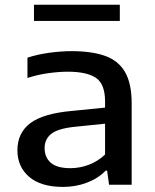

<svg xmlns="http://www.w3.org/2000/svg" viewBox="-20 -764 640 794"><path d="M241 9Q149 9 100.5 -32.8Q52 -74.5 52 -142.5Q52 -214.5 105.5 -254.8Q159 -295 279.5 -305.5L414.5 -319V-344Q414.5 -416.5 376.8 -442Q339 -467.5 260 -467.5Q225 -467.5 180.5 -461.5Q136 -455.5 93.5 -441.5V-525.5Q134.5 -539 183.8 -545.8Q233 -552.5 276 -552.5Q359.5 -552.5 414.8 -532.8Q470 -513 497.2 -465.8Q524.5 -418.5 524.5 -336.5V0H431L423 -58.5H417Q386.5 -26.5 340 -8.8Q293.5 9 241 9ZM164.5 -151.5Q164.5 -113 190.2 -90.8Q216 -68.5 271 -68.5Q309.5 -68.5 347 -82.5Q384.5 -96.5 414.5 -125V-252.5L288 -239.5Q220.5 -232.5 192.5 -210.8Q164.5 -189 164.5 -151.5ZM120.5 -677.5V-744.5H475.5V-677.5Z"/></svg>

Font: Encode Sans Expanded Expanded Medium
Style: Regular
Weight: 500
Width: 7
Designer: Multiple Designers
Foundry: Impallari Type
Version: Version 3.000; ttfautohint (v1.8.3) -l 8 -r 50 -G 200 -x 14 